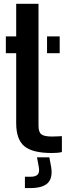

<svg xmlns="http://www.w3.org/2000/svg" viewBox="-20 -790 361 1002"><path d="M10.5 -512.5V-600H64.5V-770H181V-133.5Q181 -100.5 196 -89Q211 -77.5 250.5 -77.5Q265 -77.5 276.5 -78.2Q288 -79 303 -79.5V3.5Q291 6.5 278 7.5Q265 8.5 250 8.5Q149.5 8.5 107 -27Q64.5 -62.5 64.5 -147V-512.5ZM225.5 -512.5V-600H291.5V-512.5ZM110 191.5V132.5H138Q166 132.5 176.8 120.8Q187.5 109 182.5 81.5L173 31H237.5L247 81.5Q256 138.5 229.5 165Q203 191.5 138.5 191.5Z"/></svg>

Font: Big Shoulders Stencil Text Thin
Style: Bold
Weight: 700
Version: Version 2.001